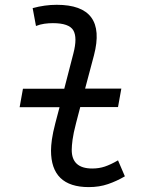

<svg xmlns="http://www.w3.org/2000/svg" viewBox="-20 -762 626 792"><path d="M61 -319.8 74.7 -396H245.1L282.7 -541.5Q299.8 -606.9 282.5 -636.7Q265.1 -666.5 198.2 -666.5Q181.2 -666.5 163.3 -664.1Q145.5 -661.6 128.4 -654.8L114.7 -728.5Q165 -742.2 213.9 -742.2Q421.9 -742.2 367.7 -534.2L331.1 -396.5H480.5L466.8 -320.3H311L293.9 -254.9Q282.7 -211.9 279.3 -185.8Q275.9 -159.7 275.9 -144.5Q275.4 -66.9 360.4 -66.9Q388.7 -66.9 412.6 -75Q436.5 -83 466.8 -100.6L495.1 -34.7Q461.9 -15.1 425.8 -2.7Q389.6 9.8 346.2 9.8Q190.4 9.8 190.4 -141.1Q190.4 -159.7 194.1 -186.8Q197.8 -213.9 208.5 -254.9L225.6 -319.8Z"/></svg>

Font: Cascadia Mono PL SemiLight
Style: Italic
Weight: 350
Italic angle: -10°
Monospace: yes
Designer: Aaron Bell
Foundry: Saja Typeworks
Version: Version 2404.023; ttfautohint (v1.8.4)